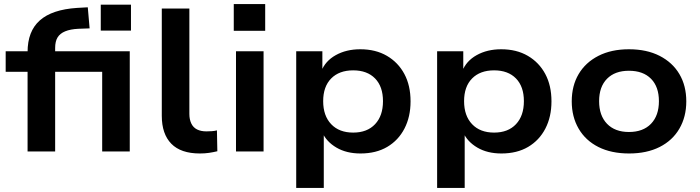

<svg xmlns="http://www.w3.org/2000/svg" viewBox="-20 -747 3455 947"><path d="M116 0V-393H8V-494H150L116 -461V-490Q116 -593 176.5 -646.5Q237 -700 360 -708L413 -711L422 -607L366 -605Q327 -603 301.5 -592.5Q276 -582 264 -562.5Q252 -543 252 -510V-472L227 -494H620V0H484V-393H252V0ZM477 -596V-724H626V-596Z M966 10Q872 10 825 -38Q778 -86 778 -176V-705H914V-185Q914 -158 923.5 -138Q933 -118 952 -108.5Q971 -99 998 -99Q1011 -99 1025 -100Q1039 -101 1050 -104L1052 -1Q1031 4 1010.5 7Q990 10 966 10Z M1133 -595V-727H1288V-595ZM1144 0V-494H1280V0Z M1441 180V-494H1570V-394H1564Q1584 -446 1636 -475Q1688 -504 1757 -504Q1833 -504 1888.5 -471.5Q1944 -439 1974.5 -382Q2005 -325 2005 -247Q2005 -171 1975 -113Q1945 -55 1890 -22.5Q1835 10 1758 10Q1689 10 1639.5 -19Q1590 -48 1569 -95H1577V180ZM1722 -93Q1791 -93 1830 -134.5Q1869 -176 1869 -248Q1869 -320 1830 -360Q1791 -400 1722 -400Q1653 -400 1613.5 -360Q1574 -320 1574 -248Q1574 -176 1613.5 -134.5Q1653 -93 1722 -93Z M2136 180V-494H2265V-394H2259Q2279 -446 2331 -475Q2383 -504 2452 -504Q2528 -504 2583.5 -471.5Q2639 -439 2669.5 -382Q2700 -325 2700 -247Q2700 -171 2670 -113Q2640 -55 2585 -22.5Q2530 10 2453 10Q2384 10 2334.5 -19Q2285 -48 2264 -95H2272V180ZM2417 -93Q2486 -93 2525 -134.5Q2564 -176 2564 -248Q2564 -320 2525 -360Q2486 -400 2417 -400Q2348 -400 2308.5 -360Q2269 -320 2269 -248Q2269 -176 2308.5 -134.5Q2348 -93 2417 -93Z M3083 10Q2995 10 2931.5 -22Q2868 -54 2834 -112.5Q2800 -171 2800 -247Q2800 -324 2834 -381.5Q2868 -439 2931.5 -471.5Q2995 -504 3082 -504Q3170 -504 3233.5 -471.5Q3297 -439 3331 -381.5Q3365 -324 3365 -247Q3365 -171 3331 -112.5Q3297 -54 3233.5 -22Q3170 10 3083 10ZM3082 -96Q3152 -96 3191 -136.5Q3230 -177 3230 -248Q3230 -319 3191 -358.5Q3152 -398 3082 -398Q3013 -398 2974 -358.5Q2935 -319 2935 -248Q2935 -177 2974 -136.5Q3013 -96 3082 -96Z"/></svg>

Font: Nunito Sans 10pt SemiExpanded
Style: Bold
Weight: 700
Width: 6
Designer: Vernon Adams
Foundry: Vernon Adams
Version: Version 3.101;gftools[0.9.27]